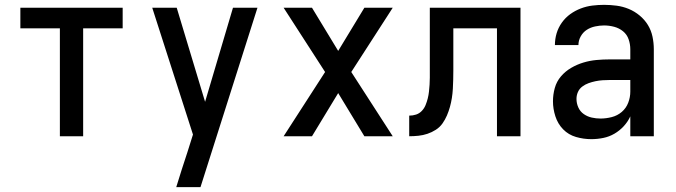

<svg xmlns="http://www.w3.org/2000/svg" viewBox="-20 -562 2790 792"><path d="M227 0V-445H64V-530H486V-445H323V0Z M807 210H707Q718 174 729.5 138Q741 102 753 66L776 -7L608 -530H709L826 -142L941 -530H1042Z M1150 0 1321 -265 1150 -530H1267L1375 -352L1483 -530H1600L1429 -265L1600 0H1483L1375 -178L1267 0Z M2030 0V-445H1850V-272Q1850 -253 1849.5 -234Q1849 -215 1848 -196Q1847 -177 1844 -158Q1841 -139 1836 -121Q1831 -103 1823.5 -85.5Q1816 -68 1805 -52.5Q1794 -37 1777.5 -26.5Q1761 -16 1743 -10Q1725 -4 1706 -2Q1687 0 1668 0V-85Q1683 -85 1696.5 -89.5Q1710 -94 1720 -104.5Q1730 -115 1735.5 -128.5Q1741 -142 1744.5 -156Q1748 -170 1749.5 -184Q1751 -198 1752 -212.5Q1753 -227 1753 -241.5Q1753 -256 1753 -270V-530H2127V0Z M2419 12Q2387 12 2356 3Q2325 -6 2303 -28.5Q2281 -51 2271 -82Q2261 -113 2261 -144Q2261 -172 2268.5 -199Q2276 -226 2294 -247Q2312 -268 2336 -282Q2360 -296 2386.5 -304Q2413 -312 2440.5 -314.5Q2468 -317 2495 -317H2580V-359Q2580 -380 2573 -400Q2566 -420 2550 -433Q2534 -446 2513.5 -451.5Q2493 -457 2472 -457Q2454 -457 2435 -453Q2416 -449 2400.5 -439Q2385 -429 2375.5 -412Q2366 -395 2366 -376H2269Q2269 -401 2276 -424.5Q2283 -448 2297.5 -468.5Q2312 -489 2332 -503.5Q2352 -518 2375.5 -527Q2399 -536 2423.5 -539Q2448 -542 2472 -542Q2498 -542 2524 -538.5Q2550 -535 2574 -525Q2598 -515 2618.5 -498Q2639 -481 2652.5 -459Q2666 -437 2671.5 -411Q2677 -385 2677 -359V0H2580V-82Q2570 -60 2553 -41.5Q2536 -23 2514.5 -10.5Q2493 2 2468.5 7Q2444 12 2419 12ZM2457 -73Q2480 -73 2503.5 -79Q2527 -85 2545 -100.5Q2563 -116 2571.5 -138.5Q2580 -161 2580 -184V-232H2495Q2480 -232 2465.5 -231Q2451 -230 2436.5 -227Q2422 -224 2408 -219Q2394 -214 2382 -205Q2370 -196 2364 -182.5Q2358 -169 2358 -154Q2358 -136 2365.5 -119Q2373 -102 2388 -91.5Q2403 -81 2421 -77Q2439 -73 2457 -73Z"/></svg>

Font: Lode Dark Term
Style: Bold
Weight: 700
Monospace: yes
Designer: Belleve Invis
Foundry: Belleve Invis
Version: Version 29.2.0